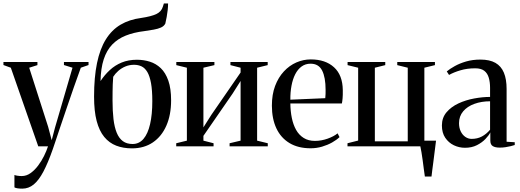

<svg xmlns="http://www.w3.org/2000/svg" viewBox="-32 -872 3098 1144"><path d="M100.5 252Q84 252 72 250Q60 248 54 244.5V170.5Q61 173.5 73.2 175.2Q85.5 177 97.5 177Q125.5 177 150 159.5Q174.5 142 195 114.8Q215.5 87.5 230.5 57Q245.5 26.5 254 0H196L32.5 -468.5L-11.5 -484.5V-502.5H191V-484L142 -468.5L255 -116L276 -36.5L296 -112.5L400 -468.5L349 -484.5V-502.5H495.5V-484.5L449.5 -468.5Q429 -412 407.2 -349.8Q385.5 -287.5 365 -227.2Q344.5 -167 327.2 -115.8Q310 -64.5 298.2 -29.2Q286.5 6 282.5 17Q254 98.5 226.5 150.5Q199 202.5 168.8 227.2Q138.5 252 100.5 252Z M754 12Q702.5 12 660.8 -4Q619 -20 589.2 -56Q559.5 -92 544 -150.8Q528.5 -209.5 528.5 -296.5Q528.5 -411.5 546 -496Q563.5 -580.5 598.5 -637Q633.5 -693.5 686.2 -724.8Q739 -756 809 -765Q869.5 -774 899.8 -788.5Q930 -803 938.5 -832.5L944.5 -851.5H969.5Q969.5 -833 967.2 -812.2Q965 -791.5 961.2 -771Q957.5 -750.5 953 -731.5Q945 -716 927.2 -708Q909.5 -700 884 -695.5Q858.5 -691 827.5 -686.5Q765 -679 717 -659.8Q669 -640.5 636.2 -606.2Q603.5 -572 586 -518.5Q568.5 -465 567 -389Q591 -425.5 622 -454.2Q653 -483 693 -499.5Q733 -516 784 -516Q824 -516 860.8 -504.5Q897.5 -493 926 -465.8Q954.5 -438.5 971 -391.5Q987.5 -344.5 987.5 -274Q987.5 -187.5 959.2 -123.2Q931 -59 878.8 -23.5Q826.5 12 754 12ZM758 -14Q797 -14 823 -44.5Q849 -75 862.2 -132.2Q875.5 -189.5 875.5 -269Q875.5 -334.5 867.8 -376.8Q860 -419 845.8 -443Q831.5 -467 811.5 -476.5Q791.5 -486 767 -486Q739 -486 715.2 -476Q691.5 -466 673 -449.8Q654.5 -433.5 642.5 -414.5Q640.5 -390 639.8 -369.5Q639 -349 638.8 -326.5Q638.5 -304 638.5 -273Q638.5 -210.5 644.2 -162.2Q650 -114 663.5 -81Q677 -48 700 -31Q723 -14 758 -14Z M1018 0V-18.5L1081.5 -34V-468.5L1018.5 -484V-502.5H1245.5V-484L1180 -468.5V-113L1227.5 -188L1401.5 -440V-468.5L1341 -484V-502.5H1563V-484L1500 -468.5V-34L1563.5 -18.5V0H1336V-18.5L1401.5 -34V-389.5L1354 -314.5L1180 -62.5V-34L1240.5 -18.5V0Z M1819 11.5Q1744.5 11.5 1693 -19.5Q1641.5 -50.5 1614.8 -107.2Q1588 -164 1588 -242.5Q1588 -309 1607.2 -360Q1626.5 -411 1659.5 -446.5Q1692.5 -482 1734 -500Q1775.5 -518 1819.5 -518Q1907 -518 1958.2 -471.2Q2009.5 -424.5 2010.5 -335Q2011 -304 2009.2 -285.5Q2007.5 -267 2005 -255.5H1698Q1698.5 -209.5 1706.8 -169.2Q1715 -129 1732.2 -98.2Q1749.5 -67.5 1777.5 -50Q1805.5 -32.5 1844.5 -32.5Q1883 -32.5 1920.5 -46Q1958 -59.5 1979.5 -77.5L1991 -55Q1974 -38.5 1947 -23.2Q1920 -8 1887 1.8Q1854 11.5 1819 11.5ZM1698 -278 1906 -287Q1907.5 -300.5 1907.8 -312.2Q1908 -324 1908 -336.5Q1908 -411.5 1887.2 -452Q1866.5 -492.5 1818.5 -492.5Q1788 -492.5 1765 -475.8Q1742 -459 1727 -429.5Q1712 -400 1704.8 -361Q1697.5 -322 1698 -278Z M2499.5 180Q2496 157.5 2492.8 132Q2489.5 106.5 2486.2 81.5Q2483 56.5 2479.2 35Q2475.5 13.5 2472.5 0H2038.5V-18.5L2102 -34.5V-468.5L2039 -484V-502.5H2263.5V-484L2201.5 -468.5V-30H2397.5V-468.5L2335 -484V-502.5H2559.5V-484L2496.5 -468.5V-34H2566Q2563.5 -14 2560.8 7.8Q2558 29.5 2555.2 52.2Q2552.5 75 2549.5 97.2Q2546.5 119.5 2543.8 140.5Q2541 161.5 2539 180Z M2738.5 8.5Q2703.5 8.5 2672.2 -6.5Q2641 -21.5 2621 -51Q2601 -80.5 2601 -124.5Q2601 -170.5 2628.5 -203Q2656 -235.5 2699.5 -255.8Q2743 -276 2793 -285.2Q2843 -294.5 2888 -294.5V-348.5Q2888 -382.5 2880.2 -409Q2872.5 -435.5 2853.5 -450.2Q2834.5 -465 2799.5 -465Q2751.5 -465 2711.8 -453.2Q2672 -441.5 2643.5 -425.5L2630 -446.5Q2648.5 -462 2677.8 -478.2Q2707 -494.5 2745.5 -505.8Q2784 -517 2830.5 -517Q2885.5 -517 2919.8 -497.5Q2954 -478 2970.2 -439.2Q2986.5 -400.5 2986.5 -342V-27.5L3035 -24.5V-8Q3024.5 -4.5 3010.5 -1Q2996.5 2.5 2980 5Q2963.5 7.5 2945 7.5Q2918.5 7.5 2904 -1.5Q2889.5 -10.5 2889.5 -34.5V-83Q2881 -65.5 2860.5 -44Q2840 -22.5 2809.5 -7Q2779 8.5 2738.5 8.5ZM2778 -44.5Q2812.5 -44.5 2839.2 -58.8Q2866 -73 2888 -99V-268.5Q2836.5 -268.5 2794.5 -253.2Q2752.5 -238 2727.8 -208.8Q2703 -179.5 2703 -138Q2703 -110.5 2713.2 -89.2Q2723.5 -68 2740.8 -56.2Q2758 -44.5 2778 -44.5Z"/></svg>

Font: Merriweather 144pt
Style: Regular
Weight: 400
Version: Version 2.100